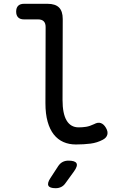

<svg xmlns="http://www.w3.org/2000/svg" viewBox="-20 -750 640 1010"><path d="M309 -224Q309 -152 330.5 -116Q352 -80 394 -80Q414 -80 433 -83Q452 -86 475 -97Q495 -108 510.5 -102.5Q526 -97 537 -78Q549 -58 544.5 -41.5Q540 -25 521 -15Q491 1 456 5.5Q421 10 379 10Q343 10 313.5 -3Q284 -16 263 -42.5Q242 -69 230.5 -110Q219 -151 219 -207L220 -608Q220 -628 210 -638Q200 -648 180 -648H106Q86 -648 75.5 -658.5Q65 -669 65 -689Q65 -709 75.5 -719.5Q86 -730 106 -730H230Q271 -730 290.5 -710.5Q310 -691 310 -650ZM245 187 286 124Q296 109 309.5 102Q323 95 340 95Q375 95 382.5 109Q390 123 369 152L324 214Q315 227 302 233.5Q289 240 273 240Q241 240 234.5 226.5Q228 213 245 187Z"/></svg>

Font: Maple Mono Normal
Style: Regular
Weight: 400
Monospace: yes
Designer: subframe7536
Version: Version 7.000